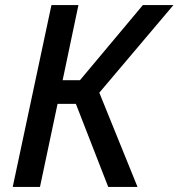

<svg xmlns="http://www.w3.org/2000/svg" viewBox="-20 -734 701 754"><path d="M30 0H137L206 -326H278L405 0H520L370 -370L661 -714H541L294 -419H226L288 -714H182Z"/></svg>

Font: Noto Sans Medium
Style: Italic
Weight: 500
Italic angle: -12°
Designer: Monotype Design Team
Foundry: Monotype Imaging Inc.
Version: Version 2.013